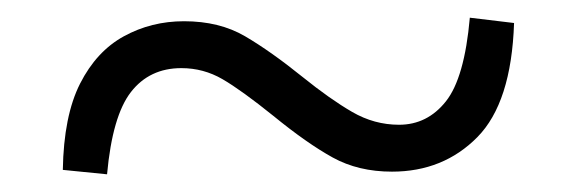

<svg xmlns="http://www.w3.org/2000/svg" viewBox="-20 -497 649 217"><path d="M322 -410Q353 -385 378 -370.5Q403 -356 431 -356Q463 -356 484 -382.5Q505 -409 511 -477L561 -471Q558 -381 519.5 -342Q481 -303 423 -303Q385 -303 356 -319Q327 -335 289 -366Q253 -395 231.5 -407.5Q210 -420 185 -420Q149 -420 128 -393Q107 -366 101 -300L51 -305Q52 -366 70.5 -402.5Q89 -439 120 -456Q151 -473 188 -473Q228 -473 257 -456Q286 -439 322 -410Z"/></svg>

Font: Noto Serif TC ExtraLight ExtraBold
Style: Regular
Weight: 800
Version: Version 2.002-H1;hotconv 1.1.0;makeotfexe 2.6.0